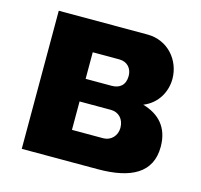

<svg xmlns="http://www.w3.org/2000/svg" viewBox="-83 -615 739 705"><g transform="rotate(15 287.0 -262.5)"><path d="M57 -525V0H346C472 0 548 -40 548 -139C548 -213 508 -254 446 -272C501 -294 525 -345 525 -391C525 -461 473 -525 394 -525ZM217 -309V-410H318C349 -410 367 -388 367 -360C367 -325 346 -309 316 -309ZM217 -115V-223H336C366 -223 387 -201 387 -168C387 -138 365 -115 336 -115Z"/></g></svg>

Font: Raleway
Style: ExtraBold
Weight: 800
Designer: Matt McInerney, Pablo Impallari, Rodrigo Fuenzalida
Foundry: Matt McInerney, Pablo Impallari, Rodrigo Fuenzalida
Version: Version 3.000